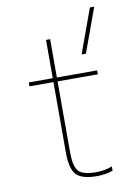

<svg xmlns="http://www.w3.org/2000/svg" viewBox="-90 -870 681 940"><g transform="rotate(-10 250.0 -400.5)"><path d="M205.1 -480.5V-129.9Q205.1 -57.6 227.1 -33.7Q249 -9.8 315.4 -9.8Q355.5 -9.8 394.5 -24.4V-2.9Q355.5 9.8 315.4 9.8Q240.2 9.8 212.4 -20Q184.6 -49.8 184.6 -129.9V-480.5H65.4V-500H184.6V-690.4H205.1V-500H405.3V-480.5ZM343.8 -589.8 423.8 -809.6H445.3L365.2 -589.8Z"/></g></svg>

Font: Mgen+ 1mn thin
Style: Regular
Weight: 100
Designer: [Source Han Sans]
Ryoko NISHIZUKA  (kana & ideographs); Paul D. Hunt (Latin, Greek & Cyrillic); Wenlong ZHANG  (bopomofo
Version: Version 1.059.20150602